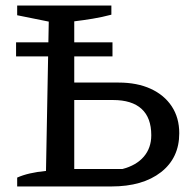

<svg xmlns="http://www.w3.org/2000/svg" viewBox="-20 -673 698 693"><path d="M42 0V-32Q82 -50 146 -56L156 -595L42 -618V-653H382V-620Q348 -611 314.5 -605.5Q281 -600 248 -596V-63H422Q472 -76 499 -107.5Q526 -139 526 -185Q526 -248 491 -280Q456 -312 388 -312H202V-375H408Q475 -375 524 -352.5Q573 -330 600 -289Q627 -248 627 -192Q627 -103 561 -51.5Q495 0 382 0ZM38 -520.2H386V-469.5H38Z"/></svg>

Font: Piazzolla 24pt Medium
Style: Regular
Weight: 500
Designer: Juan Pablo del Peral
Foundry: Huerta Tipografica
Version: Version 2.005